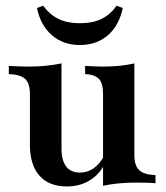

<svg xmlns="http://www.w3.org/2000/svg" viewBox="-20 -651 591 682"><path d="M217.7 11.3Q154 11.3 120.2 -27Q86.3 -65.3 86.3 -137.1V-316.9Q86.3 -354.8 69.4 -370.6Q52.4 -386.3 11.3 -387.9V-416.9Q27.4 -416.1 44.4 -415.3Q61.3 -414.5 79 -414.5Q112.9 -414.5 142.3 -417.3Q171.8 -420.2 198.4 -425.8V-124.2Q198.4 -81.5 214.9 -59.7Q231.5 -37.9 264.5 -37.9Q290.3 -37.9 312.1 -52.8Q333.9 -67.7 349.2 -96.8V-63.7Q329.8 -28.2 295.6 -8.5Q261.3 11.3 217.7 11.3ZM346 8.9V-317.7Q346 -354.8 331.5 -370.6Q316.9 -386.3 282.3 -387.9V-416.9Q297.6 -416.1 312.5 -415.3Q327.4 -414.5 343.5 -414.5Q376.6 -414.5 404.8 -417.3Q433.1 -420.2 457.3 -425.8V-100Q457.3 -62.9 474.2 -46.8Q491.1 -30.6 532.3 -29V0Q516.1 -1.6 499.2 -2Q482.3 -2.4 464.5 -2.4Q431.5 -2.4 401.6 0.4Q371.8 3.2 346 8.9ZM263.7 -491.1Q204.8 -491.1 164.5 -525.8Q124.2 -560.5 111.3 -622.6L133.1 -630.6Q157.3 -598.4 188.3 -583.5Q219.4 -568.5 263.7 -568.5Q308.9 -568.5 339.9 -583.5Q371 -598.4 394.4 -630.6L416.1 -622.6Q403.2 -560.5 363.3 -525.8Q323.4 -491.1 263.7 -491.1Z"/></svg>

Font: Playfair
Style: Bold
Weight: 700
Designer: Claus Eggers Sørensen
Foundry: Claus Eggers Sørensen
Version: Version 2.001;gftools[0.9.30]